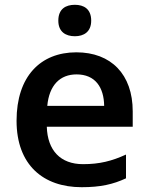

<svg xmlns="http://www.w3.org/2000/svg" viewBox="-20 -770 620 800"><path d="M292 -750C254 -750 223 -733 223 -684C223 -637 254 -619 292 -619C329 -619 360 -637 360 -684C360 -733 329 -750 292 -750ZM298 -552C149 -552 49 -452 49 -267C49 -82 161 10 320 10C399 10 451 -2 505 -27V-126C446 -99 395 -86 326 -86C232 -86 178 -143 175 -242H533V-306C533 -460 443 -552 298 -552ZM299 -460C377 -460 413 -406 414 -329H177C185 -415 230 -460 299 -460Z"/></svg>

Font: Noto Sans New Tai Lue Semibold
Style: Regular
Weight: 600
Designer: Monotype Design Team
Foundry: Monotype Imaging Inc.
Version: Version 2.004